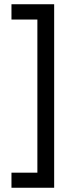

<svg xmlns="http://www.w3.org/2000/svg" viewBox="-20 -752 362 904"><path d="M156 -660H34V-732H235V132H34V61H156Z"/></svg>

Font: Varela
Style: Regular
Weight: 400
Designer: Joe Prince
Foundry: Joe Prince
Version: Version 1.000